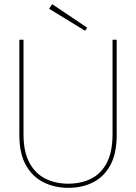

<svg xmlns="http://www.w3.org/2000/svg" viewBox="-20 -891 654 923"><path d="M309 12Q243 12 189.5 -14.5Q136 -41 104.5 -97Q73 -153 73 -243V-700H93V-246Q93 -161 121.5 -108.5Q150 -56 198.5 -32Q247 -8 308 -8Q370 -8 418 -32Q466 -56 493.5 -108.5Q521 -161 521 -246V-700H541V-243Q541 -153 510.5 -97Q480 -41 427.5 -14.5Q375 12 309 12ZM389 -743 216 -849 231 -871 399 -758Z"/></svg>

Font: DM Sans 9pt Thin
Style: Regular
Weight: 250
Version: Version 4.004;gftools[0.9.30]